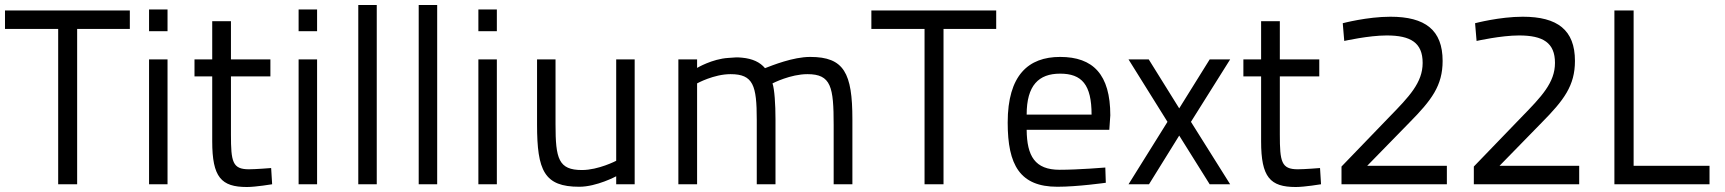

<svg xmlns="http://www.w3.org/2000/svg" viewBox="-24 -738 6909 769"><path d="M-4 -622H209V0H285V-622H496V-696H-4Z M573 0H647V-500H573ZM573 -613H647V-700H573Z M1059 -432V-500H901V-653H826V-500H755V-432H826V-172C826 -28 862 11 965 11C1000 11 1066 0 1066 0L1062 -65C1062 -65 1001 -60 973 -60C907 -60 901 -90 901 -199V-432Z M1172 0H1246V-500H1172ZM1172 -613H1246V-700H1172Z M1411 0H1485V-718H1411Z M1653 0H1727V-718H1653Z M1892 0H1966V-500H1892ZM1892 -613H1966V-700H1892Z M2444 -500V-94C2444 -94 2373 -57 2307 -57C2213 -57 2201 -102 2201 -240V-500H2127V-239C2127 -54 2156 10 2296 10C2366 10 2444 -32 2444 -32V0H2518V-500Z M2768 0V-404C2768 -404 2835 -441 2902 -441C2993 -441 3007 -396 3007 -258V0H3082V-260C3082 -320 3078 -381 3070 -404C3072 -405 3142 -441 3210 -441C3305 -441 3315 -390 3315 -237V0H3390V-260C3390 -445 3357 -510 3221 -510C3152 -510 3069 -476 3040 -465C3020 -489 2990 -503 2948 -507C2932 -509 2913 -508 2893 -506C2828 -502 2768 -466 2768 -466V-500H2693V0Z M3466 -622H3679V0H3755V-622H3966V-696H3466Z M4220 -58C4121 -58 4089 -113 4088 -218H4419L4423 -276C4423 -440 4354 -510 4222 -510C4095 -510 4012 -437 4012 -247C4012 -77 4061 10 4211 10C4292 10 4405 -6 4405 -6L4403 -67C4403 -67 4295 -58 4220 -58ZM4088 -279C4088 -396 4136 -443 4222 -443C4309 -443 4348 -399 4348 -279Z M4496 -500 4652 -250 4496 0H4578L4699 -195L4821 0H4903L4746 -250L4903 -500H4821L4699 -304L4577 -500Z M5260 -432V-500H5102V-653H5027V-500H4956V-432H5027V-172C5027 -28 5063 11 5166 11C5201 11 5267 0 5267 0L5263 -65C5263 -65 5202 -60 5174 -60C5108 -60 5102 -90 5102 -199V-432Z M5771 0V-74H5452L5620 -246C5710 -337 5754 -395 5754 -494C5754 -618 5684 -671 5545 -671C5452 -671 5354 -645 5354 -645L5360 -574C5360 -574 5458 -596 5530 -596C5626 -596 5674 -567 5674 -486C5674 -407 5620 -351 5540 -269L5349 -71V0Z M6301 0V-74H5982L6150 -246C6240 -337 6284 -395 6284 -494C6284 -618 6214 -671 6075 -671C5982 -671 5884 -645 5884 -645L5890 -574C5890 -574 5988 -596 6060 -596C6156 -596 6204 -567 6204 -486C6204 -407 6150 -351 6070 -269L5879 -71V0Z M6823 0V-74H6519V-696H6442V0Z"/></svg>

Font: TitilliumText22L
Style: 400 wt
Weight: 400
Designer: Campivisivi
Foundry: Campivisivi
Version: 1.000